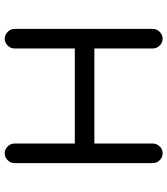

<svg xmlns="http://www.w3.org/2000/svg" viewBox="33 -751 718 824"><g transform="rotate(90 392.0 -339.0)"><path d="M146 0C157 0 167 -4.5 175.5 -13C184 -21.5 188 -31 188 -42C188 -42 188 -301 188 -301C188 -301 596 -301 596 -301C596 -301 596 -42 596 -42C596 -42 596 -42 596 -42C596 -31 600 -21.5 608.5 -13C617 -4.5 626.5 0 638 0C638 0 638 0 638 0C649 0 659 -4.5 667.5 -13C676 -21.5 680 -31 680 -42C680 -42 680 -636 680 -636C680 -636 680 -636 680 -636C680 -647 676 -657 667.5 -665.5C659 -674 649 -678 638 -678C638 -678 638 -678 638 -678C626.5 -678 617 -674 608.5 -665.5C600 -657 596 -647 596 -636C596 -636 596 -385 596 -385C596 -385 188 -385 188 -385C188 -385 188 -636 188 -636C188 -636 188 -636 188 -636C188 -647 184 -657 175.5 -665.5C167 -674 157 -678 146 -678C146 -678 146 -678 146 -678C135 -678 125.5 -674 117 -665.5C108.5 -657 104 -647 104 -636C104 -636 104 -42 104 -42C104 -42 104 -42 104 -42C104 -31 108.5 -21.5 117 -13C125.5 -4.5 135 0 146 0C146 0 146 0 146 0Z"/></g></svg>

Font: Jura-Fortis-Bold
Style: Bold
Weight: 500
Designer: Daniel Johnson, Alexei Vanyashin, Mirko Velimirovic
Foundry: Daniel Johnson
Version: ""